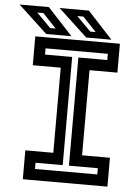

<svg xmlns="http://www.w3.org/2000/svg" viewBox="-90 -893 677 937"><g transform="rotate(5 249.0 -424.0)"><path d="M57.5 0V-141.5H194.5V-558.5H57.5V-700H472V-558.5H335.5V-141.5H472V0ZM112.5 -55H417.5V-85.5H276V-615.5H417.5V-646H112.5V-615.5H245.5V-85.5H112.5ZM429 -716H305.5L163.5 -848H307ZM349 -746.5 283 -816.5H253L322.5 -746.5ZM233 -716H109.5L-32.5 -848H111ZM153 -746.5 87 -816.5H57L126.5 -746.5Z"/></g></svg>

Font: Tourney SemiBold
Style: Regular
Weight: 600
Version: Version 1.015